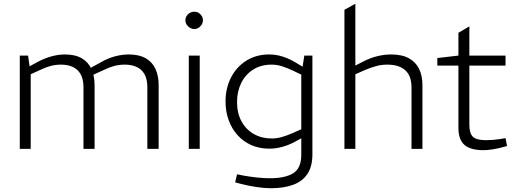

<svg xmlns="http://www.w3.org/2000/svg" viewBox="-20 -790 2742 1019"><path d="M85 0V-495H129L137 -438L179 -461Q217 -481 253.5 -491Q290 -501 324 -501Q379 -501 413.5 -481Q448 -461 465 -424.5Q482 -388 482 -338V0H423V-327Q423 -387 392 -417Q361 -447 303 -447Q275 -447 248.5 -440Q222 -433 196 -420L143 -396V0ZM762 0V-327Q762 -387 731 -417Q700 -447 641 -447Q613 -447 586.5 -440Q560 -433 534 -420L468 -390L454 -426L518 -461Q555 -482 592 -491.5Q629 -501 664 -501Q718 -501 753 -481Q788 -461 805 -424.5Q822 -388 822 -338V0Z M982 0V-495H1040V0ZM1011 -636Q999 -636 988 -642.5Q977 -649 970.5 -659.5Q964 -670 964 -683Q964 -695 970.5 -705.5Q977 -716 988 -722Q999 -728 1011 -728Q1024 -728 1034 -722Q1044 -716 1050.5 -705.5Q1057 -695 1057 -683Q1057 -670 1050.5 -659.5Q1044 -649 1034 -642.5Q1024 -636 1011 -636Z M1417 209Q1384 209 1340.5 202.5Q1297 196 1263 187L1228 178L1238 135L1273 142Q1306 148 1343.5 152Q1381 156 1412 156Q1493 156 1536 129.5Q1579 103 1579 31V-56L1546 -38Q1513 -20 1478 -10.5Q1443 -1 1409 -1Q1356 -1 1313.5 -20Q1271 -39 1240.5 -73Q1210 -107 1193.5 -152.5Q1177 -198 1177 -251Q1177 -321 1205.5 -377.5Q1234 -434 1286.5 -467.5Q1339 -501 1409 -501Q1445 -501 1481 -489.5Q1517 -478 1551 -457L1586 -436L1595 -495H1638V30Q1638 93 1612 132.5Q1586 172 1536.5 190.5Q1487 209 1417 209ZM1238 -249Q1238 -189 1262 -145.5Q1286 -102 1327.5 -78.5Q1369 -55 1423 -55Q1448 -55 1475 -62.5Q1502 -70 1534 -84L1579 -104V-394L1535 -415Q1501 -431 1474.5 -439Q1448 -447 1422 -447Q1364 -447 1322.5 -420Q1281 -393 1259.5 -348Q1238 -303 1238 -249Z M1808 0V-738L1866 -770V-442L1905 -462Q1943 -482 1981 -491.5Q2019 -501 2056 -501Q2114 -501 2150.5 -480.5Q2187 -460 2204.5 -424Q2222 -388 2222 -338V0H2164V-327Q2164 -387 2131 -417Q2098 -447 2035 -447Q2005 -447 1977.5 -439.5Q1950 -432 1921 -420L1866 -396V0Z M2546 7Q2477 7 2445 -21Q2413 -49 2413 -111V-442H2301V-482L2413 -495V-616L2471 -650V-495H2663V-442H2471V-128Q2471 -83 2489.5 -64.5Q2508 -46 2559 -46Q2577 -46 2595.5 -47.5Q2614 -49 2634 -52L2663 -57L2671 -15L2645 -8Q2623 -2 2595.5 2.5Q2568 7 2546 7Z"/></svg>

Font: REM Medium ExtraLight
Style: Regular
Weight: 250
Version: Version 1.005;gftools[0.9.28]